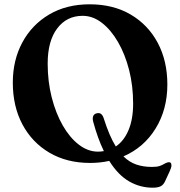

<svg xmlns="http://www.w3.org/2000/svg" viewBox="-20 -738 838 892"><path d="M396.5 -718Q506 -718 587 -670.5Q668 -623 712.8 -539Q757.5 -455 757.5 -345.5Q757.5 -230 703.2 -141.5Q649 -53 553.5 -11.5Q581 15.5 613.5 26.5Q646 37.5 685.5 37.5Q709 37.5 721.5 33.2Q734 29 742.2 23.8Q750.5 18.5 760.5 16Q776.5 13 776.5 30.5Q776.5 40.5 768 58.5L746.5 105Q739 121 726.2 127.5Q713.5 134 689 134Q631 134 580 104.8Q529 75.5 487.5 9.5Q445 19 399 19Q290.5 19 209.8 -28.5Q129 -76 84.2 -160Q39.5 -244 39.5 -354Q39.5 -458.5 83.8 -540.8Q128 -623 208.2 -670.5Q288.5 -718 396.5 -718ZM413 -172.5Q409 -187.5 412.8 -198Q416.5 -208.5 429 -211.5Q442.5 -215 450.5 -207.8Q458.5 -200.5 462.5 -186.5Q488 -106 518 -57.5Q556 -83 577.2 -133.8Q598.5 -184.5 598.5 -256.5Q598.5 -339.5 579.8 -413Q561 -486.5 528 -543.2Q495 -600 453 -632.2Q411 -664.5 364 -664.5Q290 -664.5 245.8 -606Q201.5 -547.5 201.5 -442.5Q201.5 -359.5 220.2 -285.8Q239 -212 271.5 -155.2Q304 -98.5 346.2 -66Q388.5 -33.5 435 -33.5Q449 -33.5 462.5 -36Q434 -94.5 413 -172.5Z"/></svg>

Font: Fraunces 9pt SemiBold
Style: Regular
Weight: 600
Version: Version 1.000;[b76b70a41]